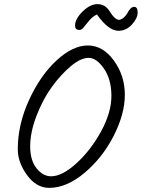

<svg xmlns="http://www.w3.org/2000/svg" viewBox="-20 -928 686 929"><path d="M343 -804Q343 -836 379.5 -872Q416 -908 452 -908Q490 -908 512 -871Q535 -834 555 -832Q568 -833 579 -843Q590 -853 596 -864Q612 -895 629 -895Q646 -895 646 -867.5Q646 -840 618.5 -809.5Q591 -779 553 -779Q505 -779 449 -858Q428 -848 412 -829Q396 -810 385.5 -796.5Q375 -783 365 -783Q343 -783 343 -804ZM227 -75Q281 -75 350.5 -138.5Q420 -202 469.5 -293Q519 -384 519 -464Q519 -544 483 -596Q447 -648 409 -648Q371 -648 323.5 -608.5Q276 -569 232 -509Q188 -449 157 -368.5Q126 -288 126 -220Q126 -152 157 -113.5Q188 -75 227 -75ZM218 -19Q156 -19 111 -80.5Q66 -142 66 -206Q66 -325 120.5 -444Q175 -563 253.5 -635.5Q332 -708 405 -708Q478 -708 531 -635Q584 -562 584 -469.5Q584 -377 530.5 -271.5Q477 -166 390 -92.5Q303 -19 218 -19Z"/></svg>

Font: Kalam Light
Style: Regular
Weight: 300
Version: Version 2.001;PS 1.0;hotconv 1.0.79;makeotf.lib2.5.61930; tt